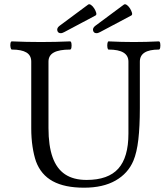

<svg xmlns="http://www.w3.org/2000/svg" viewBox="-20 -858 771 891"><path d="M370 13Q280 13 225 -17Q170 -47 147 -109Q137 -138 131 -177.5Q125 -217 125 -263V-572Q125 -601 102.5 -614.5Q80 -628 35 -628Q31 -628 29 -637.5Q27 -647 28.5 -656.5Q30 -666 35 -666Q103 -663 170 -663Q238 -663 305 -666Q310 -666 311.5 -656.5Q313 -647 311.5 -637.5Q310 -628 305 -628Q255 -628 230 -614.5Q205 -601 205 -572V-264Q205 -182 224 -128.5Q243 -75 282 -49Q321 -23 382 -23Q482 -23 529 -75.5Q576 -128 576 -238V-572Q576 -628 484 -628Q480 -628 478.5 -637.5Q477 -647 478.5 -656.5Q480 -666 484 -666Q543 -663 601 -663Q659 -663 717 -666Q722 -666 723.5 -656.5Q725 -647 723.5 -637.5Q722 -628 717 -628Q629 -628 629 -572V-356Q629 -271 622 -210.5Q615 -150 599 -112Q574 -53 516 -20Q458 13 370 13ZM262 -704Q249 -704 246 -716Q243 -728 256 -738L388 -836Q394 -841 402.5 -835Q411 -829 417.5 -818.5Q424 -808 426.5 -798.5Q429 -789 423 -786L278 -709Q274 -707 270 -705.5Q266 -704 262 -704ZM428 -704Q415 -704 412 -716Q409 -728 422 -738L554 -836Q560 -841 568.5 -835Q577 -829 583.5 -818.5Q590 -808 592.5 -798.5Q595 -789 589 -786L444 -709Q440 -707 436 -705.5Q432 -704 428 -704Z"/></svg>

Font: Junicode VF
Style: Regular
Weight: 400
Designer: Peter S. Baker
Version: Version 2.213